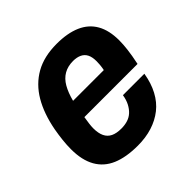

<svg xmlns="http://www.w3.org/2000/svg" viewBox="-146 -672 817 817"><g transform="rotate(-45 262.5 -263.5)"><path d="M239 12Q169 12 122 -8Q75 -28 51 -70.5Q27 -113 27 -178Q27 -204 30 -231.5Q33 -259 38 -287Q53 -367 86 -423Q119 -479 172 -509Q225 -539 301 -539Q366 -539 410.5 -519.5Q455 -500 477.5 -460.5Q500 -421 500 -361Q500 -338 496.5 -308Q493 -278 484 -235H164Q161 -217 159 -201.5Q157 -186 157 -174Q157 -145 166 -126Q175 -107 193.5 -98Q212 -89 241 -89Q262 -89 279.5 -94.5Q297 -100 310 -112Q323 -124 332.5 -142Q342 -160 346 -185H475Q467 -136 447 -98.5Q427 -61 396.5 -37Q366 -13 326.5 -0.5Q287 12 239 12ZM179 -318H364Q367 -333 368 -345Q369 -357 369 -366Q369 -392 361 -407.5Q353 -423 337 -430.5Q321 -438 299 -438Q267 -438 243.5 -424.5Q220 -411 204.5 -384Q189 -357 179 -318Z"/></g></svg>

Font: Archivo SemiCondensed
Style: Bold Italic
Weight: 700
Width: 4
Italic angle: -10°
Designer: Hector Gatti
Foundry: Omnibus-Type
Version: Version 2.001